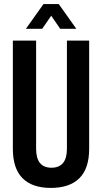

<svg xmlns="http://www.w3.org/2000/svg" viewBox="-20 -909 500 941"><path d="M229 12Q138 12 90.5 -35.5Q43 -83 43 -180V-710H157V-180Q157 -87 232 -87Q308 -87 308 -180V-710H417V-180Q417 -83 369 -35.5Q321 12 229 12ZM107 -768 193 -889H268L354 -768H275L231 -832L187 -768Z"/></svg>

Font: Special Gothic Condensed Medium
Style: Regular
Weight: 500
Width: 3
Designer: Alistair McCready
Foundry: Monolith
Version: Version 1.000; ttfautohint (v1.8.4.7-5d5b)